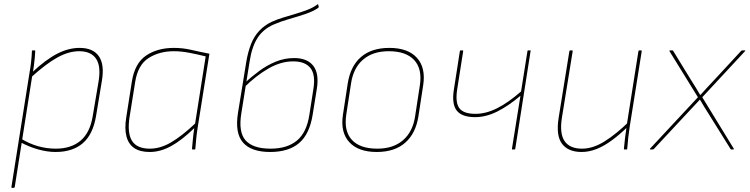

<svg xmlns="http://www.w3.org/2000/svg" viewBox="-20 -721 3615 926"><path d="M248 12Q208 12 163.5 -0.5Q119 -13 77 -36L80 -53Q121 -28 163 -16Q205 -4 249 -4Q323 -4 368.5 -42.5Q414 -81 427 -160L455 -326Q468 -401 443.5 -437.5Q419 -474 362 -474Q312 -474 258 -444.5Q204 -415 131 -349L134 -371Q200 -433 255 -461.5Q310 -490 364 -490Q429 -490 457 -449.5Q485 -409 471 -329L443 -160Q428 -72 379 -30Q330 12 248 12ZM39 185Q34 185 35 181L122 -368Q127 -395 130 -422.5Q133 -450 134 -475Q134 -478 137 -478H147Q150 -478 150 -475Q149 -458 147.5 -440.5Q146 -423 143.5 -405Q141 -387 138 -368L136 -359L51 181Q50 185 46 185Z M702 12Q656 12 628 -6.5Q600 -25 590 -62.5Q580 -100 589 -156L616 -328Q630 -416 684.5 -453Q739 -490 819 -490Q862 -490 902.5 -480.5Q943 -471 990 -462L934 -110Q928 -72 926 -47.5Q924 -23 922 -3Q922 0 919 0H909Q906 0 906 -3Q908 -26 910.5 -52Q913 -78 917 -103Q856 -44 804.5 -16Q753 12 702 12ZM703 -4Q753 -4 804.5 -34Q856 -64 921 -125L972 -449Q932 -459 892.5 -466.5Q853 -474 819 -474Q748 -474 696.5 -441Q645 -408 632 -326L605 -157Q593 -80 616.5 -42Q640 -4 703 -4Z M1283 12Q1192 12 1152 -33.5Q1112 -79 1128 -178L1168 -424Q1176 -471 1190.5 -508Q1205 -545 1230 -572Q1255 -599 1291 -616Q1315 -627 1344.5 -636Q1374 -645 1404.5 -654Q1435 -663 1462.5 -673.5Q1490 -684 1510 -699Q1512 -701 1513 -700.5Q1514 -700 1515 -698L1517 -689Q1517 -685 1515 -683Q1490 -666 1453 -653.5Q1416 -641 1375.5 -629.5Q1335 -618 1298 -602Q1249 -580 1222 -538Q1195 -496 1184 -425L1144 -175Q1129 -84 1164.5 -44Q1200 -4 1285 -4Q1365 -4 1412 -43Q1459 -82 1472 -167L1491 -289Q1503 -360 1477.5 -392.5Q1452 -425 1394 -425Q1335 -425 1275.5 -391Q1216 -357 1157 -299L1159 -320Q1193 -351 1230 -378.5Q1267 -406 1309.5 -423.5Q1352 -441 1399 -441Q1462 -441 1491 -403.5Q1520 -366 1508 -292L1488 -168Q1473 -74 1422.5 -31Q1372 12 1283 12Z M1797 12Q1708 12 1664.5 -35.5Q1621 -83 1634 -168L1657 -318Q1670 -402 1721 -446Q1772 -490 1858 -490Q1947 -490 1990.5 -442.5Q2034 -395 2021 -310L1998 -160Q1985 -77 1934 -32.5Q1883 12 1797 12ZM1800 -4Q1877 -4 1924 -45Q1971 -86 1982 -160L2005 -310Q2017 -389 1977.5 -431.5Q1938 -474 1855 -474Q1778 -474 1731 -433.5Q1684 -393 1673 -318L1650 -168Q1638 -89 1677 -46.5Q1716 -4 1800 -4Z M2451 0Q2449 0 2449 -3L2490 -259Q2432 -210 2378 -183Q2324 -156 2271 -156Q2208 -156 2183 -187.5Q2158 -219 2169 -289L2198 -475Q2198 -478 2202 -478H2211Q2214 -478 2214 -475L2185 -290Q2175 -226 2195.5 -199Q2216 -172 2273 -172Q2325 -172 2379.5 -200Q2434 -228 2493 -280L2524 -475Q2524 -478 2527 -478H2537Q2541 -478 2539 -475L2465 -3Q2464 0 2461 0Z M2785 12Q2721 12 2691 -27Q2661 -66 2674 -151L2726 -474Q2727 -478 2731 -478H2738Q2743 -478 2742 -474L2690 -153Q2678 -77 2703 -40.5Q2728 -4 2787 -4Q2840 -4 2896.5 -39.5Q2953 -75 3014 -135L3011 -113Q2972 -75 2934 -46.5Q2896 -18 2859 -3Q2822 12 2785 12ZM2992 0Q2991 0 2990 -0.5Q2989 -1 2989 -3Q2991 -29 2994.5 -55.5Q2998 -82 3002 -110L3003 -119L3059 -474Q3060 -477 3061 -477.5Q3062 -478 3064 -478H3071Q3076 -478 3075 -474L3017 -110Q3013 -85 3010 -57Q3007 -29 3005 -3Q3005 0 3002 0Z M3116 0Q3115 0 3114.5 -1.5Q3114 -3 3115 -4L3346 -252L3209 -474Q3208 -476 3209 -477Q3210 -478 3212 -478H3223Q3226 -478 3227 -475L3311 -338Q3323 -319 3334.5 -300.5Q3346 -282 3357 -263H3358Q3376 -283 3394 -302.5Q3412 -322 3430 -341L3554 -475Q3556 -477 3557 -477.5Q3558 -478 3560 -478H3572Q3574 -478 3574.5 -477Q3575 -476 3573 -474L3367 -252L3519 -4Q3520 -3 3519 -1.5Q3518 0 3516 0H3507Q3505 0 3503 -3L3402 -165Q3390 -184 3378.5 -202.5Q3367 -221 3356 -240H3355Q3337 -221 3319.5 -202Q3302 -183 3284 -164L3134 -3Q3131 0 3128 0Z"/></svg>

Font: Sofia Sans Hairline
Style: Italic
Weight: 1
Italic angle: -9°
Designer: Botio Nikoltchev, Ani Petrova
Foundry: lettersoup
Version: Version 4.102